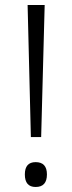

<svg xmlns="http://www.w3.org/2000/svg" viewBox="-20 -734 286 765"><path d="M144 -188H103L90 -714H158ZM79 -39Q79 -88 122 -88Q167 -88 167 -39Q167 11 122 11Q79 11 79 -39Z"/></svg>

Font: Noto Sans Lao Looped Light
Style: Regular
Weight: 300
Designer: Mark Frömberg, Ben Mitchell
Foundry: The Fontpad Ltd
Version: Version 1.002; ttfautohint (v1.8.4.7-5d5b)